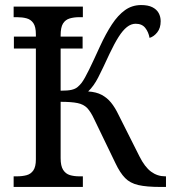

<svg xmlns="http://www.w3.org/2000/svg" viewBox="-20 -740 691 760"><path d="M35 -548V-595H307V-548ZM34 0V-42H47Q68 -42 85 -46.5Q102 -51 112 -65.5Q122 -80 122 -109V-604Q122 -634 112 -648.5Q102 -663 85 -667.5Q68 -672 47 -672H34V-714H308V-672H294Q273 -672 256 -667Q239 -662 229.5 -647Q220 -632 220 -600V-381Q249 -381 263.5 -384.5Q278 -388 286.5 -395Q295 -402 303 -412Q315 -428 333 -465Q351 -502 376 -557Q399 -607 423 -643.5Q447 -680 475 -700Q503 -720 539 -720Q566 -720 583 -711.5Q600 -703 608 -688.5Q616 -674 616 -656Q616 -629 602.5 -612Q589 -595 572 -590Q568 -613 555 -629.5Q542 -646 517 -646Q499 -646 482.5 -633Q466 -620 449.5 -594Q433 -568 414 -528Q386 -467 368.5 -433Q351 -399 329 -378Q361 -376 382.5 -364.5Q404 -353 419.5 -334Q435 -315 449 -286L532 -121Q553 -79 578 -60.5Q603 -42 634 -42H637V0H615Q560 0 527.5 -7.5Q495 -15 475 -35.5Q455 -56 437 -94L353 -268Q339 -298 325 -312.5Q311 -327 287 -332Q263 -337 220 -337V-114Q220 -83 230 -67.5Q240 -52 256.5 -47Q273 -42 294 -42H308V0Z"/></svg>

Font: Noto Serif SemiCondensed
Style: Regular
Weight: 400
Width: 4
Designer: Monotype Design Team
Foundry: Monotype Imaging Inc.
Version: Version 2.013